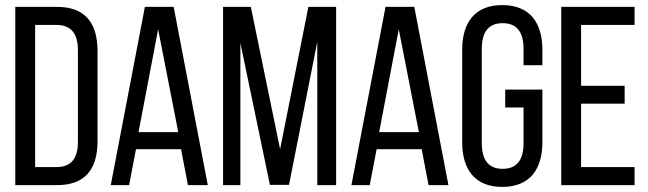

<svg xmlns="http://www.w3.org/2000/svg" viewBox="-20 -727 2544 754"><path d="M204 -700Q363 -700 363 -526V-173Q363 0 204 0H40V-700ZM203 -71Q286 -71 286 -170V-530Q286 -629 202 -629H118V-71Z M514 -141 487 0H415L549 -700H662L796 0H718L691 -141ZM524 -208H680L601 -612Z M1115 -1H1040L924 -558V0H856V-700H965L1080 -141L1191 -700H1300V0H1226V-563Z M1459 -141 1432 0H1360L1494 -700H1607L1741 0H1663L1636 -141ZM1469 -208H1625L1546 -612Z M2072 -659Q2110 -613 2110 -531V-471H2036V-535Q2036 -636 1954 -636Q1872 -636 1872 -535V-165Q1872 -64 1954 -64Q2036 -64 2036 -165V-305H1964V-375H2110V-169Q2110 -87 2072 -41Q2031 7 1952 7Q1874 7 1833 -41Q1795 -87 1795 -169V-531Q1795 -613 1833 -659Q1874 -707 1952 -707Q2031 -707 2072 -659Z M2433 -390V-320H2262V-71H2472V0H2184V-700H2472V-629H2262V-390Z"/></svg>

Font: Adderley Regular
Style: Regular
Weight: 400
Designer: gorohovskiy
Version: Version 1.003 November 13, 2017